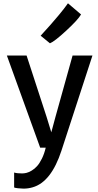

<svg xmlns="http://www.w3.org/2000/svg" viewBox="-20 -892 590 1160"><path d="M65.4 240.7V150.4Q82.5 155.8 112.8 155.8Q126.5 155.8 140.4 152.3Q154.3 148.9 171.9 138.4Q189.5 127.9 204.3 111.3Q219.2 94.7 233.4 65.9Q247.6 37.1 256.3 0H222.7L21.5 -556.6H140.6L261.7 -185.1L290 -92.8L314.9 -185.1L418.5 -556.6H538.6L351.6 17.1Q289.6 207.5 177.2 239.7Q150.4 247.6 121.6 247.6Q108.4 247.6 88.9 245.4Q69.3 243.2 65.4 240.7ZM281.7 -630.4 225.6 -676.3Q266.6 -721.7 284.9 -741.9Q303.2 -762.2 335.9 -801.5Q368.7 -840.8 390.6 -872.1L469.7 -804.7Q451.7 -772.9 380.4 -707Q309.1 -641.1 281.7 -630.4Z"/></svg>

Font: HaufeMerriweatherSans
Style: Regular
Weight: 400
Designer: Eben Sorkin ( eben@eyebytes.com )
Foundry: Eben Sorkin
Version: Version 1.56